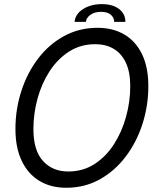

<svg xmlns="http://www.w3.org/2000/svg" viewBox="-20 -878 733 908"><path d="M293 10Q220.5 10 166.5 -22.5Q112.5 -55 82.8 -117.2Q53 -179.5 53 -268Q53 -361 80.8 -447Q108.5 -533 159.8 -600.5Q211 -668 282.5 -707.2Q354 -746.5 441.5 -746.5Q514.5 -746.5 568.5 -714.5Q622.5 -682.5 652 -621Q681.5 -559.5 681.5 -471Q681.5 -378 653.8 -291.8Q626 -205.5 574.5 -137.5Q523 -69.5 451.8 -29.8Q380.5 10 293 10ZM302.5 -67Q372.5 -67 427 -102.2Q481.5 -137.5 519 -196Q556.5 -254.5 576.2 -326.2Q596 -398 596 -470.5Q596 -537.5 575.2 -581.5Q554.5 -625.5 517.5 -647.2Q480.5 -669 430.5 -669Q361 -669 306.5 -634Q252 -599 214.5 -541Q177 -483 157.5 -411.8Q138 -340.5 138 -267.5Q138 -166.5 183.2 -116.8Q228.5 -67 302.5 -67ZM332.5 -774.5Q336.5 -812.5 373.5 -835.5Q410.5 -858.5 461.5 -858.5Q513 -858.5 543 -835.5Q573 -812.5 573 -774.5H520Q520 -794 504.5 -808Q489 -822 458 -822Q427.5 -822 407.8 -808Q388 -794 386 -774.5Z"/></svg>

Font: Epilogue
Style: Italic
Weight: 400
Italic angle: -12°
Designer: Tyler Finck
Foundry: Etcetera Type Co
Version: Version 2.112